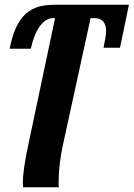

<svg xmlns="http://www.w3.org/2000/svg" viewBox="-20 -556 568 816"><path d="M78 240H231C229 237 229 229 229 221C229 172 235 114 252 39L365 -479H382C415 -479 431 -459 431 -423C431 -413 429 -401 427 -390L420 -353H490L528 -536H221C136 -536 58 -520 24 -363L21 -349H111C128 -429 164 -479 205 -479H214L105 37C83 136 77 190 77 221C77 227 78 235 78 240Z"/></svg>

Font: Noto Serif Condensed Extra
Style: Italic
Weight: 800
Width: 3
Italic angle: -12°
Designer: Monotype Design Team
Foundry: Monotype Imaging Inc.
Version: Version 1.901